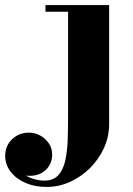

<svg xmlns="http://www.w3.org/2000/svg" viewBox="-158 -480 528 760"><path d="M26 260Q-20 260 -57 244Q-94 228 -115.8 199.8Q-137.5 171.5 -137.5 136.5Q-137.5 97.5 -110.2 71.2Q-83 45 -43.5 45Q-20 45 0.8 56.2Q21.5 67.5 35 87Q48.5 106.5 48.5 132Q48.5 167.5 24 191.8Q-0.5 216 -42 216Q-67.5 216 -89 203.8Q-110.5 191.5 -123.5 173.2Q-136.5 155 -136.5 136.5H-110.5Q-110.5 164.5 -90.8 186.8Q-71 209 -41.8 222Q-12.5 235 17 235Q53.5 235 73 213.2Q92.5 191.5 100.5 154.8Q108.5 118 110 72.5Q111.5 27 111.5 -20.5V-433.5H22V-460H274V11.5Q274 60.5 253.8 105.2Q233.5 150 198.8 184.8Q164 219.5 119.5 239.8Q75 260 26 260Z"/></svg>

Font: Bodoni Moda 9pt ExtraBold
Style: Regular
Weight: 800
Designer: Owen Earl
Foundry: indestructible type
Version: Version 2.005